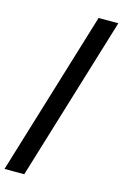

<svg xmlns="http://www.w3.org/2000/svg" viewBox="-138 -868 670 1047"><g transform="rotate(15 197.0 -344.0)"><path d="M0 120 282.5 -808H394L111.5 120Z"/></g></svg>

Font: Encode Sans Expanded Medium
Style: Regular
Weight: 500
Width: 7
Designer: Multiple Designers
Foundry: Impallari Type
Version: Version 2.000